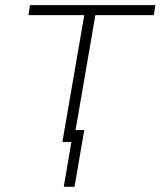

<svg xmlns="http://www.w3.org/2000/svg" viewBox="-20 -548 627 741"><path d="M573.7 -489.7 579.6 -528.3H95.7L89.8 -489.7H305.2L220.7 0H263.7L348.1 -489.7ZM267.6 172.9 305.2 -45.9H263.2L226.1 172.9Z"/></svg>

Font: Roboto Mono ExtraLight
Style: Italic
Weight: 250
Italic angle: -10°
Monospace: yes
Designer: Google
Version: Version 3.000